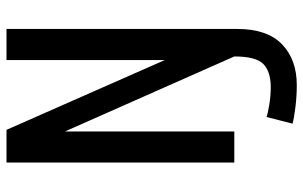

<svg xmlns="http://www.w3.org/2000/svg" viewBox="-191 -549 932 590"><g transform="rotate(-90 275.0 -254.0)"><path d="M308.5 192Q274.5 192 240.5 187.8Q206.5 183.5 190 179L210.5 99Q221.5 103 248.5 107.5Q275.5 112 302 112Q349.5 112 373 89.5Q396.5 67 396.5 0L166 -520.5V0H70.5V-700H171L385.5 -213.5V-700H481V9.5Q481 101 434 146.5Q387 192 308.5 192Z"/></g></svg>

Font: Trispace SemiCondensed
Style: Regular
Weight: 400
Width: 4
Designer: Tyler Finck
Foundry: Etcetera Type Company
Version: Version 1.210; ttfautohint (v1.8.3)